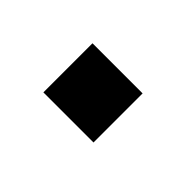

<svg xmlns="http://www.w3.org/2000/svg" viewBox="-33 -493 266 266"><g transform="rotate(45 100.0 -360.0)"><path d="M44.9 -408.2H143.1V-312H44.9Z"/></g></svg>

Font: Kreadon
Style: Regular
Weight: 400
Designer: kohakuno
Foundry: StudioGnu
Version: Version 1.000;Glyphs 3.1.2 (3151)